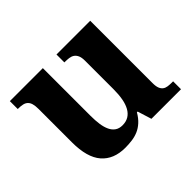

<svg xmlns="http://www.w3.org/2000/svg" viewBox="-124 -720 914 914"><g transform="rotate(-45 333.5 -263.0)"><path d="M442.9 0 420.9 -70.8H416Q400.9 -44.9 383.3 -29.1Q365.7 -13.2 345.7 -4.6Q325.7 3.9 303.5 6.8Q281.2 9.8 257.8 9.8Q179.7 9.8 137.9 -38.6Q96.2 -86.9 96.2 -188V-412.1Q96.2 -434.1 92.3 -447.8Q88.4 -461.4 80.1 -469.2Q71.8 -477.1 58.8 -480Q45.9 -482.9 27.8 -482.9H25.9V-536.1H248V-215.8Q248 -183.6 251.7 -157.7Q255.4 -131.8 264.2 -113.5Q272.9 -95.2 287.6 -85.2Q302.2 -75.2 324.2 -75.2Q348.1 -75.2 365.5 -85.7Q382.8 -96.2 393.8 -116Q404.8 -135.7 409.9 -163.8Q415 -191.9 415 -227.1V-418.9Q415 -440.9 409.2 -453.6Q403.3 -466.3 393.6 -472.9Q383.8 -479.5 370.6 -481.2Q357.4 -482.9 342.8 -482.9H339.8V-536.1H566.9V-116.2Q566.9 -94.2 572 -81.8Q577.1 -69.3 585.9 -63Q594.7 -56.6 606.9 -54.9Q619.1 -53.2 633.8 -53.2H642.1V0Z"/></g></svg>

Font: Sahl Naskh
Style: Bold
Weight: 700
Designer: Pascal Zoghbi
Version: Version 1.001